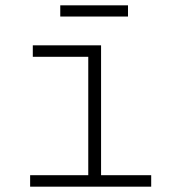

<svg xmlns="http://www.w3.org/2000/svg" viewBox="-20 -700 640 720"><path d="M93 0V-43H311V-487H103V-530H359V-43H547V0ZM206 -638V-680H460V-638Z"/></svg>

Font: Geist Mono ExtraLight
Style: Regular
Weight: 200
Monospace: yes
Designer: Basement.studio, Andrés Briganti, Mateo Zaragoza
Foundry: Basement.studio, Vercel, Andrés Briganti, Guido Ferreyra, Mateo Zaragoza
Version: Version 1.500; ttfautohint (v1.8.4.7-5d5b)